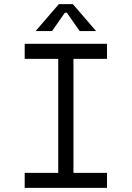

<svg xmlns="http://www.w3.org/2000/svg" viewBox="-20 -913 640 933"><path d="M100 -73V0H500V-73H337V-627H500V-700H100V-627H263V-73ZM233 -762 295 -851H305L367 -762H447L334 -893H266L153 -762Z"/></svg>

Font: Fliege Mono Light
Style: Regular
Weight: 300
Version: Version 0.020;Glyphs 3.3 (3306)